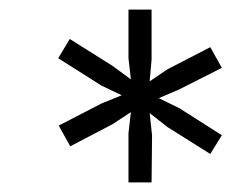

<svg xmlns="http://www.w3.org/2000/svg" viewBox="-20 -719 491 399"><path d="M247 -340H295L296 -438L291 -484L328 -455L417 -399L441 -438L353 -494L310 -515L352 -533L441 -578L417 -621L328 -575L291 -550L295 -595V-699H247V-598L252 -554L214 -582L125 -638L101 -598L191 -541L233 -521L191 -504L102 -458L126 -415L214 -461L252 -486L247 -442Z"/></svg>

Font: Fixel Display 20240404 Light
Style: Italic
Weight: 300
Italic angle: -10°
Designer: AlfaBravo + MacPaw
Foundry: Kyrylo Tkachov, Marchela Mozhyna, Serhii Makarenko, Maria Weinstein, Zakhar Kryvoshyya
Version: Version 1.211;Glyphs 3.2 (3225)